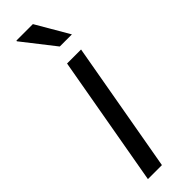

<svg xmlns="http://www.w3.org/2000/svg" viewBox="-251 -725 727 727"><g transform="rotate(-45 112.5 -361.5)"><path d="M29 0 122 -526H197L104 0ZM148 -591 47 -720 48 -723H136L213 -591Z"/></g></svg>

Font: Archivo SemiExpanded Light
Style: Italic
Weight: 300
Width: 6
Italic angle: -10°
Designer: Hector Gatti
Foundry: Omnibus-Type
Version: Version 2.001